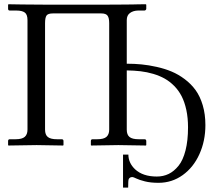

<svg xmlns="http://www.w3.org/2000/svg" viewBox="-20 -666 1005 880"><path d="M921.4 -92.8Q921.4 -20 894 40.5Q866.7 101.1 817.4 136.5Q768.1 171.9 706.5 171.9Q670.4 171.9 644.3 165.3Q618.2 158.7 604.7 152.1Q591.3 145.5 586.9 145.5Q574.2 145.5 569.8 155.3Q567.4 161.1 567.4 193.8H543.9V42.5H568.4Q568.4 80.6 599.1 109.9Q634.8 143.1 698.7 143.1Q728.5 143.1 753.2 131.1Q777.8 119.1 798.3 93.8Q818.8 68.4 830.3 23.4Q841.8 -21.5 841.8 -82.5Q841.8 -126 834 -162.1Q826.2 -198.2 812.5 -224.9Q798.8 -251.5 778.6 -272Q758.3 -292.5 734.9 -305.7Q711.4 -318.8 682.6 -327.4Q653.8 -335.9 624.3 -339.4Q594.7 -342.8 561 -343.3V-71.8Q561 -48.3 573.7 -38.1Q586.4 -27.8 615.7 -27.8H642.1Q650.4 -27.8 650.4 -19.5V-1L648.4 1Q561.5 -1 522.5 -1L398.4 1L396.5 -1V-19.5Q396.5 -27.8 404.3 -27.8H425.8Q455.6 -27.8 468 -38.8Q480.5 -49.8 480.5 -71.8V-560.1Q480.5 -583.5 473.1 -594Q465.8 -604.5 443.8 -604.5H222.7Q200.2 -604.5 193.4 -595Q186.5 -585.4 186.5 -559.6V-71.8Q186.5 -48.3 199.2 -38.1Q211.9 -27.8 241.2 -27.8H262.7Q271 -27.8 271 -19.5V-1L269 1Q187 -1 147.9 -1L19 1L17.1 -1V-19.5Q17.1 -27.8 24.9 -27.8H51.3Q81.1 -27.8 93.5 -38.8Q106 -49.8 106 -71.8V-573.7Q106 -599.6 93.5 -608.6Q81.1 -617.7 54.7 -617.7H24.9Q17.1 -617.7 17.1 -625.5V-644.5L19 -646.5L81.1 -645.5Q143.6 -644.5 330.6 -644.5Q439 -644.5 504.4 -644.8Q569.8 -645 585.7 -645.5Q601.6 -646 615.7 -646.2Q629.9 -646.5 648.4 -646.5L650.4 -644.5V-626Q650.4 -623 647.9 -620.4Q645.5 -617.7 642.1 -617.7H612.8Q590.3 -617.2 575.7 -606.4Q561 -595.7 561 -573.7V-374Q596.2 -374 628.7 -370.8Q661.1 -367.7 698.2 -359.4Q735.4 -351.1 766.4 -338.1Q797.4 -325.2 826.7 -303.2Q856 -281.2 876.5 -252.9Q897 -224.6 909.2 -183.6Q921.4 -142.6 921.4 -92.8Z"/></svg>

Font: Libertinage
Style: f
Weight: 400
Designer: OSP
Foundry: OSP
Version: Version 1.0; 2008; OFL relea